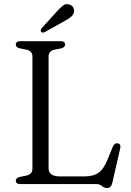

<svg xmlns="http://www.w3.org/2000/svg" viewBox="-20 -902 642 941"><path d="M280 -665 249 -659Q218 -652.5 218 -625V-78Q218 -37.5 272.5 -37.5H395Q438 -37.5 463.2 -55.5Q488.5 -73.5 508 -122L533.5 -184.5Q541.5 -202 556.5 -199.5Q574.5 -197 569 -174.5L530 -4Q524 19.5 504.5 19.5Q491 19.5 479.8 9.8Q468.5 0 450 0H79.5Q57.5 0 57.5 -16.5Q57.5 -30 77 -35L107.5 -41Q139 -47.5 139 -75V-625Q139 -652.5 107.5 -659L77 -665Q57.5 -670 57.5 -683.5Q57.5 -700 79.5 -700H277.5Q299 -700 299 -683.5Q299 -670 280 -665ZM257 -844Q274 -863.5 288 -874.2Q302 -885 319.5 -880Q333.5 -876 339.5 -864.2Q345.5 -852.5 341.5 -840.5Q338 -827 326 -817.8Q314 -808.5 296.5 -799L199 -744.5Q188 -739 181.5 -746.5Q178 -750.5 179.8 -755.2Q181.5 -760 185 -764.5Z"/></svg>

Font: Fraunces 9pt Soft Light
Style: Regular
Weight: 300
Version: Version 1.000;[0bf87f6ff]